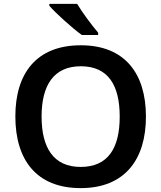

<svg xmlns="http://www.w3.org/2000/svg" viewBox="-20 -958 830 988"><path d="M377 -938H234V-928C266 -891 352 -813 401 -778H485V-790C453 -827 404 -893 377 -938ZM731 -358C731 -580 622 -725 396 -725C166 -725 59 -579 59 -359C59 -137 166 10 395 10C622 10 731 -137 731 -358ZM194 -358C194 -519 256 -617 396 -617C537 -617 596 -519 596 -358C596 -197 537 -99 395 -99C256 -99 194 -197 194 -358Z"/></svg>

Font: Noto Sans Bengali SemiBold
Style: Regular
Weight: 600
Designer: Jelle Bosma - Monotype Design Team
Foundry: Monotype Imaging Inc.
Version: Version 2.003